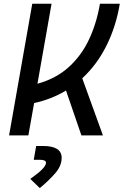

<svg xmlns="http://www.w3.org/2000/svg" viewBox="-20 -713 651 1011"><path d="M27.8 0 149.9 -693.4H251.5L177.2 -272Q275.9 -299.3 343 -360.6Q410.2 -421.9 449.7 -507.3Q489.3 -592.8 506.3 -693.4H610.8Q591.3 -575.2 541.5 -474.4Q491.7 -373.5 413.1 -300.8L522 0H408.7L327.6 -236.3Q250.5 -189.9 159.7 -170.4L129.4 0ZM189.5 277.3 139.6 229Q222.2 171.4 222.2 144Q222.2 128.4 189.5 128.4H157.7L170.4 55.7H207Q304.7 55.7 304.7 118.2Q304.7 160.6 270 200.2Q235.4 239.7 189.5 277.3Z"/></svg>

Font: Cascadia Mono
Style: Italic
Weight: 400
Italic angle: -10°
Monospace: yes
Designer: Aaron Bell
Foundry: Saja Typeworks
Version: Version 2404.023; ttfautohint (v1.8.4)